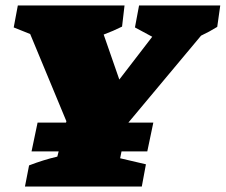

<svg xmlns="http://www.w3.org/2000/svg" viewBox="-20 -680 823 700"><path d="M71 0 86 -77Q112 -87 137.5 -95Q163 -103 189 -109L222 -238L90 -556L30 -580L45 -660H434L425 -583Q393 -567 358 -554L415 -390L535 -546L472 -580L487 -660H783L772 -582Q743 -564 713 -550L443 -227L418 -103L512 -81L497 0ZM117 -233H539L517 -128H95Z"/></svg>

Font: Piazzolla SC Black
Style: Italic
Weight: 900
Italic angle: -11.3°
Designer: Juan Pablo del Peral
Foundry: Huerta Tipografica
Version: Version 1.330